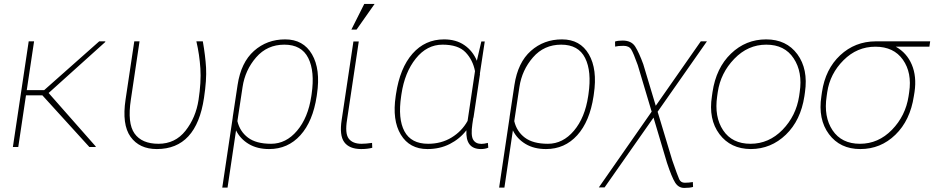

<svg xmlns="http://www.w3.org/2000/svg" viewBox="-20 -735 4671 960"><path d="M191.9 -258.3H109.9L71.3 0H44.4L123.5 -528.3H150.4L113.8 -284.2H200.7L476.1 -528.3H505.9L506.8 -525.4L223.1 -270L459 -2.4L458 0H426.8Z M961.9 -528.3H994.1Q1006.8 -456.5 1010.3 -396.5Q1013.7 -336.4 1000 -245.6Q961.9 10.3 764.2 10.3Q676.8 10.3 632.8 -51Q588.9 -112.3 607.9 -237.8L651.4 -528.3H677.7L634.3 -236.8Q616.2 -119.1 652.6 -67.6Q689 -16.1 772.5 -16.1Q856 -16.1 907.5 -81.3Q959 -146.5 972.7 -235.4Q986.3 -324.2 981.9 -392.8Q977.5 -461.4 961.9 -528.3Z M1192.9 -300.3 1167 -129.4Q1179.2 -77.6 1220 -46.9Q1260.7 -16.1 1335.4 -16.1Q1410.2 -16.1 1465.3 -81.3Q1520.5 -146.5 1536.6 -254.4L1538.1 -264.6Q1554.7 -378.4 1521.2 -445.1Q1487.8 -511.7 1401.9 -511.7Q1315.9 -511.7 1260.7 -448.2Q1205.6 -384.8 1192.9 -300.3ZM1325.7 10.3Q1266.1 10.3 1223.6 -15.1Q1181.2 -40.5 1160.2 -83L1117.7 203.1H1091.3L1143.6 -147V-148.9L1168 -310.5Q1185.1 -422.9 1250 -480.5Q1314.9 -538.1 1405.8 -538.1Q1496.6 -538.1 1540 -463.4Q1583.5 -388.7 1564.9 -264.6L1563.5 -254.4Q1544.4 -127.9 1481.9 -58.8Q1419.4 10.3 1325.7 10.3Z M1787.6 -16.1Q1808.6 -16.1 1840.3 -20.5L1841.3 3.9Q1817.9 10.3 1785.2 10.3Q1726.1 9.8 1701.2 -24.4Q1676.3 -58.6 1688.5 -136.2L1747.1 -527.8H1773.9L1715.3 -136.2Q1704.1 -67.9 1723.6 -42Q1743.2 -16.1 1787.6 -16.1ZM1801.3 -715.3H1853L1762.7 -586.9H1736.8Z M2120.6 -16.1Q2186.5 -16.1 2237.8 -47.4Q2289.1 -78.6 2317.9 -130.4L2355 -379.4Q2344.2 -435.5 2307.6 -473.6Q2271 -511.7 2192.9 -511.7Q2114.7 -511.7 2059.1 -442.4Q2003.4 -373 1987.3 -264.6L1985.8 -254.4Q1968.8 -141.1 2002.2 -78.6Q2035.6 -16.1 2120.6 -16.1ZM2387.2 -15.6Q2399.9 -15.6 2419.4 -20.5L2421.4 3.4Q2405.8 10.3 2384.8 10.3Q2307.1 10.3 2312 -83.5Q2278.8 -40.5 2229 -15.1Q2179.2 10.3 2117.2 10.3Q2027.8 10.3 1984.1 -61.8Q1940.4 -133.8 1958.5 -254.4L1960 -264.6Q1979.5 -395 2042.5 -466.6Q2105.5 -538.1 2200.2 -538.1Q2260.3 -538.1 2302 -509.3Q2343.8 -480.5 2364.3 -431.2L2386.7 -527.8H2403.8L2379.4 -366.7L2379.9 -363.8L2347.7 -148.4L2346.2 -144L2341.8 -114.7Q2333.5 -58.1 2345.7 -36.9Q2357.9 -15.6 2387.2 -15.6Z M2577.1 -300.3 2551.3 -129.4Q2563.5 -77.6 2604.2 -46.9Q2645 -16.1 2719.7 -16.1Q2794.4 -16.1 2849.6 -81.3Q2904.8 -146.5 2920.9 -254.4L2922.4 -264.6Q2939 -378.4 2905.5 -445.1Q2872.1 -511.7 2786.1 -511.7Q2700.2 -511.7 2645 -448.2Q2589.8 -384.8 2577.1 -300.3ZM2710 10.3Q2650.4 10.3 2607.9 -15.1Q2565.4 -40.5 2544.4 -83L2502 203.1H2475.6L2527.8 -147V-148.9L2552.2 -310.5Q2569.3 -422.9 2634.3 -480.5Q2699.2 -538.1 2790 -538.1Q2880.9 -538.1 2924.3 -463.4Q2967.8 -388.7 2949.2 -264.6L2947.8 -254.4Q2928.7 -127.9 2866.2 -58.8Q2803.7 10.3 2710 10.3Z M3093.3 -532.2Q3137.2 -532.2 3156.2 -502Q3175.3 -471.7 3196.3 -414.1L3258.8 -206.1L3483.9 -528.3H3514.6L3268.1 -176.3L3341.3 66.4Q3368.2 144 3376.2 161.4Q3384.3 178.7 3403.8 178.7Q3423.3 178.7 3444.3 175.3L3445.3 199.7Q3429.2 204.6 3400.9 204.6Q3372.6 204.6 3355.7 178Q3338.9 151.4 3314.9 79.1L3247.6 -147L3002.9 202.1H2974.1L3238.3 -176.8L3168.9 -409.2Q3147.5 -469.2 3136.2 -487.5Q3125 -505.9 3097.7 -505.9Q3070.3 -505.9 3055.7 -502L3055.2 -527.3Q3068.8 -532.2 3093.3 -532.2Z M3892.6 -85.9Q3960.4 -155.8 3975.6 -253.9L3978.5 -274.4Q3993.7 -375 3948.2 -443.4Q3903.3 -511.7 3811.5 -511.7Q3719.7 -511.7 3651.4 -440.9Q3583 -370.1 3568.8 -274.4L3565.9 -253.9Q3550.8 -150.9 3595.7 -83.5Q3640.6 -16.1 3732.4 -16.1Q3824.2 -16.1 3892.6 -85.9ZM4004.9 -274.4 4002 -253.9Q3983.4 -132.8 3909.2 -61.5Q3835 9.8 3734.4 10.3Q3632.8 9.8 3577.1 -64.5Q3521.5 -138.7 3539.6 -253.9L3542.5 -274.4Q3560.5 -395.5 3634.8 -466.8Q3709 -538.1 3810.5 -538.1Q3912.1 -538.1 3966.8 -463.9Q4021.5 -389.6 4004.9 -274.4Z M4522.9 -253.9 4525.9 -274.4Q4540.5 -371.1 4494.6 -436.3Q4448.7 -501.5 4356.9 -501.5Q4265.1 -501.5 4197.5 -433.8Q4129.9 -366.2 4116.2 -274.4L4113.3 -253.9Q4097.7 -150.9 4142.8 -83.5Q4188 -16.1 4279.8 -16.1Q4371.6 -16.1 4439.7 -85.9Q4507.8 -155.8 4522.9 -253.9ZM4086.9 -253.9 4089.8 -274.4Q4106.9 -389.6 4180.9 -458.7Q4254.9 -527.8 4358.4 -528.3H4630.9L4627 -501.5H4459Q4514.2 -470.7 4539.1 -411.6Q4564 -352.5 4552.7 -275.4L4549.3 -254.4Q4530.8 -132.8 4457 -61.3Q4383.3 10.3 4281.7 10.3Q4180.2 10.3 4124.8 -64.2Q4069.3 -138.7 4086.9 -253.9Z"/></svg>

Font: Roboto-ThinItalic
Style: Italic
Weight: 250
Italic angle: -12°
Designer: Google
Version: Version 1.100141; 2013; ttfautohint (v0.94.14-c901) -l 8 -r 